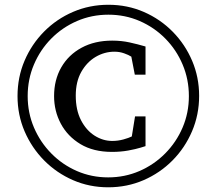

<svg xmlns="http://www.w3.org/2000/svg" viewBox="-20 -757 877 813"><path d="M823.2 -351.1Q823.2 -271.5 793.2 -201.2Q763.2 -130.9 710.4 -77.6Q657.7 -24.4 587.9 5.9Q518.1 36.1 438 36.1Q358.9 36.1 289.3 5.9Q219.7 -24.4 167 -77.6Q114.3 -130.9 84.2 -200.7Q54.2 -270.5 54.2 -350.1Q54.2 -430.2 84 -500Q113.8 -569.8 166.7 -623.3Q219.7 -676.8 289.6 -706.8Q359.4 -736.8 439 -736.8Q519.5 -736.8 589.4 -706.3Q659.2 -675.8 711.7 -622.3Q764.2 -568.8 793.7 -499.3Q823.2 -429.7 823.2 -351.1ZM779.8 -350.1Q779.8 -420.9 753.4 -483.4Q727.1 -545.9 680.2 -593.5Q633.3 -641.1 571.5 -668Q509.8 -694.8 439 -694.8Q368.2 -694.8 306.2 -668Q244.1 -641.1 197.3 -593.8Q150.4 -546.4 123.8 -483.9Q97.2 -421.4 97.2 -350.1Q97.2 -279.3 123.8 -217Q150.4 -154.8 197.3 -107.2Q244.1 -59.6 305.9 -32.7Q367.7 -5.9 438 -5.9Q508.3 -5.9 570.3 -32.7Q632.3 -59.6 679.4 -107.2Q726.6 -154.8 753.2 -217Q779.8 -279.3 779.8 -350.1ZM596.2 -138.2Q594.7 -137.7 574.7 -131.6Q554.7 -125.5 522.9 -119.6Q491.2 -113.8 454.1 -113.8Q375.5 -113.8 320.8 -146.7Q266.1 -179.7 237.5 -233.4Q209 -287.1 209 -350.1Q209 -418.9 239.5 -471.9Q270 -524.9 325.4 -554.9Q380.9 -585 455.1 -585Q494.1 -585 528.6 -577.4Q563 -569.8 596.2 -560.1V-440.9H550.8L536.1 -517.1Q524.9 -524.4 505.6 -531.2Q486.3 -538.1 464.8 -538.1Q422.4 -538.1 385 -516.1Q347.7 -494.1 324.2 -452.6Q300.8 -411.1 300.8 -352.1Q300.8 -291 323 -248Q345.2 -205.1 380.6 -182.6Q416 -160.2 455.1 -160.2Q479.5 -160.2 502.4 -166.5Q525.4 -172.9 538.1 -179.2L551.8 -264.2H596.2Z"/></svg>

Font: Charis
Style: Italic
Weight: 400
Italic angle: -11°
Designer: Walt Agee, Miriam Martin, Annie Olsen, Victor Gaultney, Lorna Priest, Alan Ward, Bob Hallissy, Martin Hosken, Sharon Cor
Foundry: SIL Global
Version: Version 7.000